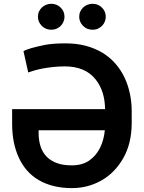

<svg xmlns="http://www.w3.org/2000/svg" viewBox="-20 -961 742 991"><path d="M351.9 9.9Q299.7 9.9 256.6 -0.9Q213.4 -11.7 179.2 -32Q144.9 -52.2 119.7 -81Q94.5 -109.7 77.8 -146Q42.6 -220.5 42.6 -322.4V-397.7H522.4Q521 -491.5 473.7 -550.8Q420.5 -618.3 314.6 -618.3Q283 -618.3 254.8 -615.2Q226.6 -612.2 202.6 -607.8Q178.6 -603.3 159.1 -597.8Q139.6 -592.3 125.7 -587L101.2 -696.7Q124.6 -711.6 212.7 -729.4Q256 -737.2 314.6 -737.2Q374.6 -737.6 423.5 -724.4Q472.3 -711.3 510.7 -687.5Q549 -663.7 577.1 -631Q605.1 -598.4 623.4 -559.3Q641.7 -520.2 650.7 -476.4Q659.8 -432.5 659.8 -387.1V-321.7Q658.4 -219.1 616.8 -145.6Q572.8 -68.5 502.8 -29.1Q432.9 9.9 351.9 9.9ZM351.9 -107.6Q403.8 -107.6 439.6 -131.7Q476.2 -157.3 496.3 -197.8Q516.3 -238.3 521 -288.7H179.3V-273.4Q179.3 -239 188.4 -208.6Q197.4 -178.3 217.7 -155.7Q237.9 -133.2 271 -120.2Q304 -107.2 351.9 -107.6ZM244.7 -807.5Q215.6 -807.5 195.7 -827.4Q175.8 -848 175.8 -874.3Q175.8 -889.6 181.5 -901.8Q187.1 -914.1 196.7 -922.9Q206.3 -931.8 218.8 -936.6Q231.2 -941.4 244.7 -941.4Q273.4 -941.4 293 -921.9Q312.9 -902.7 312.9 -874.3Q312.9 -861.5 307.9 -849.4Q302.9 -837.4 294 -828.1Q285.2 -818.9 272.5 -813.2Q259.9 -807.5 244.7 -807.5ZM457.7 -807.5Q428.6 -807.5 408.7 -827.4Q388.8 -848 388.8 -874.3Q388.8 -889.6 394.5 -901.8Q400.2 -914.1 409.8 -922.9Q419.4 -931.8 431.8 -936.6Q444.2 -941.4 457.7 -941.4Q486.5 -941.4 506 -921.9Q525.9 -902.7 525.9 -874.3Q525.9 -861.5 521 -849.4Q516 -837.4 507.1 -828.1Q498.2 -818.9 485.6 -813.2Q473 -807.5 457.7 -807.5Z"/></svg>

Font: Linik Sans SemiBold
Style: Regular
Weight: 600
Designer: Fonts by Rasmus Andersson / Changes by Cristiano Sobral with parts from Marc Monis
Foundry: rsms
Version: Version 3.020; ttfautohint (v1.6)